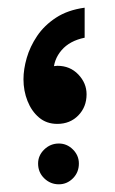

<svg xmlns="http://www.w3.org/2000/svg" viewBox="-20 -313 299 499"><path d="M200 -293V-215Q161 -207 140 -182.5Q119 -158 119 -126Q119 -107 124 -89L76 -62Q74 -70 73 -77.5Q72 -85 72 -92Q72 -114 83.5 -124.5Q95 -135 108.5 -138.5Q122 -142 129 -142Q162 -142 183.5 -119.5Q205 -97 205 -68Q205 -35 183.5 -13Q162 9 129 9Q101 9 81.5 -7.5Q62 -24 51.5 -50.5Q41 -77 41 -107Q41 -133 49.5 -162.5Q58 -192 76.5 -219.5Q95 -247 125.5 -267Q156 -287 200 -293ZM133 166Q111 166 95 150.5Q79 135 79 112Q79 91 95 75.5Q111 60 133 60Q154 60 169.5 75.5Q185 91 185 112Q185 135 169.5 150.5Q154 166 133 166Z"/></svg>

Font: Fustat
Style: Bold
Weight: 700
Designer: Mohamed Gaber, Khaled Hosny, Laura Garcia Mut
Foundry: Kief Type Foundry, Alif Type Foundry, Hard Type Foundry
Version: Version 1.007